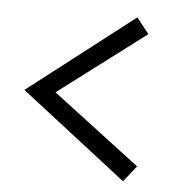

<svg xmlns="http://www.w3.org/2000/svg" viewBox="-42 -635 549 573"><g transform="rotate(5 232.5 -348.5)"><path d="M347 -103 30 -349 347 -594 384 -547 123 -350 385 -151Z"/></g></svg>

Font: Red Hat Text
Style: Regular
Weight: 400
Designer: Pentagram / MCKL
Foundry: Pentagram / MCKL
Version: Version 1.005; Red Hat Text